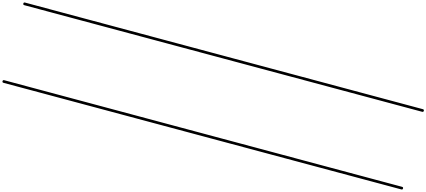

<svg xmlns="http://www.w3.org/2000/svg" viewBox="-80 -1158 4722 2126"><g transform="rotate(15 2280.5 -95.0)"><path d="M0 -555Q158 -555 315.5 -555Q473 -555 630 -555Q645 -555 645 -540Q645 -525 630 -525Q473 -525 315.5 -525Q158 -525 0 -525Q-15 -525 -15 -540Q-15 -555 0 -555ZM0 335Q158 335 315.5 335Q473 335 630 335Q645 335 645 350Q645 365 630 365Q473 365 315.5 365Q158 365 0 365Q-15 365 -15 350Q-15 335 0 335Z M630 -555Q707 -555 784.5 -555Q862 -555 939 -555Q954 -555 954 -540Q954 -525 939 -525Q862 -525 784.5 -525Q707 -525 630 -525Q615 -525 615 -540Q615 -555 630 -555ZM630 335Q707 335 784.5 335Q862 335 939 335Q954 335 954 350Q954 365 939 365Q862 365 784.5 365Q707 365 630 365Q615 365 615 350Q615 335 630 335Z M939 -555Q1068 -555 1197 -555Q1326 -555 1455 -555Q1470 -555 1470 -540Q1470 -525 1455 -525Q1326 -525 1197 -525Q1068 -525 939 -525Q924 -525 924 -540Q924 -555 939 -555ZM939 335Q1068 335 1197 335Q1326 335 1455 335Q1470 335 1470 350Q1470 365 1455 365Q1326 365 1197 365Q1068 365 939 365Q924 365 924 350Q924 335 939 335Z M1455 -555Q1546 -555 1636.5 -555Q1727 -555 1818 -555Q1833 -555 1833 -540Q1833 -525 1818 -525Q1727 -525 1636.5 -525Q1546 -525 1455 -525Q1440 -525 1440 -540Q1440 -555 1455 -555ZM1455 335Q1546 335 1636.5 335Q1727 335 1818 335Q1833 335 1833 350Q1833 365 1818 365Q1727 365 1636.5 365Q1546 365 1455 365Q1440 365 1440 350Q1440 335 1455 335Z M1818 -555Q1915 -555 2012 -555Q2109 -555 2206 -555Q2221 -555 2221 -540Q2221 -525 2206 -525Q2109 -525 2012 -525Q1915 -525 1818 -525Q1803 -525 1803 -540Q1803 -555 1818 -555ZM1818 335Q1915 335 2012 335Q2109 335 2206 335Q2221 335 2221 350Q2221 365 2206 365Q2109 365 2012 365Q1915 365 1818 365Q1803 365 1803 350Q1803 335 1818 335Z M2206 -555Q2299 -555 2392.5 -555Q2486 -555 2580 -555Q2595 -555 2595 -540Q2595 -525 2580 -525Q2486 -525 2392.5 -525Q2299 -525 2206 -525Q2191 -525 2191 -540Q2191 -555 2206 -555ZM2206 335Q2299 335 2392.5 335Q2486 335 2580 335Q2595 335 2595 350Q2595 365 2580 365Q2486 365 2392.5 365Q2299 365 2206 365Q2191 365 2191 350Q2191 335 2206 335Z M2580 -555Q2697 -555 2814 -555Q2931 -555 3048 -555Q3063 -555 3063 -540Q3063 -525 3048 -525Q2931 -525 2814 -525Q2697 -525 2580 -525Q2565 -525 2565 -540Q2565 -555 2580 -555ZM2580 335Q2697 335 2814 335Q2931 335 3048 335Q3063 335 3063 350Q3063 365 3048 365Q2931 365 2814 365Q2697 365 2580 365Q2565 365 2565 350Q2565 335 2580 335Z M3048 -555Q3189 -555 3330.5 -555Q3472 -555 3613 -555Q3628 -555 3628 -540Q3628 -525 3613 -525Q3472 -525 3330.5 -525Q3189 -525 3048 -525Q3033 -525 3033 -540Q3033 -555 3048 -555ZM3048 335Q3189 335 3330.5 335Q3472 335 3613 335Q3628 335 3628 350Q3628 365 3613 365Q3472 365 3330.5 365Q3189 365 3048 365Q3033 365 3033 350Q3033 335 3048 335Z M3613 -555Q3730 -555 3847 -555Q3964 -555 4081 -555Q4096 -555 4096 -540Q4096 -525 4081 -525Q3964 -525 3847 -525Q3730 -525 3613 -525Q3598 -525 3598 -540Q3598 -555 3613 -555ZM3613 335Q3730 335 3847 335Q3964 335 4081 335Q4096 335 4096 350Q4096 365 4081 365Q3964 365 3847 365Q3730 365 3613 365Q3598 365 3598 350Q3598 335 3613 335Z M4081 -555Q4158 -555 4235.5 -555Q4313 -555 4390 -555Q4405 -555 4405 -540Q4405 -525 4390 -525Q4313 -525 4235.5 -525Q4158 -525 4081 -525Q4066 -525 4066 -540Q4066 -555 4081 -555ZM4081 335Q4158 335 4235.5 335Q4313 335 4390 335Q4405 335 4405 350Q4405 365 4390 365Q4313 365 4235.5 365Q4158 365 4081 365Q4066 365 4066 350Q4066 335 4081 335Z M4390 -555Q4433 -555 4475.5 -555Q4518 -555 4561 -555Q4576 -555 4576 -540Q4576 -525 4561 -525Q4518 -525 4475.5 -525Q4433 -525 4390 -525Q4375 -525 4375 -540Q4375 -555 4390 -555ZM4390 335Q4433 335 4475.5 335Q4518 335 4561 335Q4576 335 4576 350Q4576 365 4561 365Q4518 365 4475.5 365Q4433 365 4390 365Q4375 365 4375 350Q4375 335 4390 335Z"/></g></svg>

Font: FRB American Cursive Just Guidelines
Style: Italic
Weight: 400
Italic angle: -25°
Version: Version 2.0;Modular Font Editor K font №1